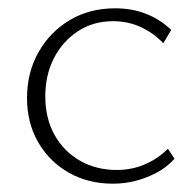

<svg xmlns="http://www.w3.org/2000/svg" viewBox="-20 -436 471 462"><path d="M252 6Q192 6 145.5 -20.5Q99 -47 72 -93.5Q45 -140 45 -200Q45 -262 73 -311Q101 -360 148.5 -388Q196 -416 257 -416Q298 -416 332 -402.5Q366 -389 392 -364L373 -332Q349 -357 318.5 -371Q288 -385 252 -385Q204 -385 167 -360.5Q130 -336 109.5 -295.5Q89 -255 89 -204Q89 -151 111.5 -111Q134 -71 173 -49Q212 -27 261 -27Q297 -27 328.5 -40.5Q360 -54 384 -78L400 -54Q381 -33 356 -20Q331 -7 305 -0.5Q279 6 252 6Z"/></svg>

Font: Ysabeau Office ExtraLight
Style: Regular
Weight: 250
Designer: Christian Thalmann (Catharsis Fonts)
Version: Version 2.001;gftools[0.9.30]; featfreeze: tnum,lnum,ss02